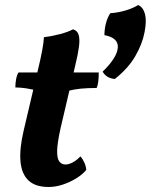

<svg xmlns="http://www.w3.org/2000/svg" viewBox="-20 -737 602 766"><path d="M173.9 9Q121 9 93.5 -17.2Q66 -43.4 61.7 -93.4Q57.4 -143.3 74 -214.3L131.3 -458Q142.3 -503.5 148.3 -535.6Q154.3 -567.7 155.3 -588.7Q186.2 -592.2 218.9 -600.8Q251.6 -609.4 271.3 -620Q288.7 -615 293.8 -597.9Q298.9 -580.9 295.1 -551.1Q291.3 -521.4 280.4 -476.6L221.3 -223.9Q208.8 -167.3 208 -136.2Q207.3 -105 216.5 -92.8Q225.7 -80.7 241.2 -80.7Q255 -80.7 271.4 -89.8Q287.7 -98.8 300.6 -113.1Q309.6 -103.9 316.4 -88.7Q323.2 -73.4 324.2 -59.2Q310.1 -41.7 285 -26Q259.8 -10.3 230.9 -0.7Q202 9 173.9 9ZM133.6 -373.8Q108.3 -381 84.3 -384.6Q60.2 -388.1 41.2 -388.1Q41.2 -404.3 44.2 -420.8Q47.2 -437.3 53.8 -448H137.4ZM249.3 -373.8 253.1 -448H374Q374 -430.7 372.3 -413.7Q370.5 -396.6 365.5 -386Q329.3 -386 301.9 -383.3Q274.5 -380.5 249.3 -373.8ZM438.1 -421.9Q420.4 -423.4 408.2 -431.3Q396.1 -439.1 389.5 -451.2Q447.1 -507.2 450 -546.8Q452.9 -586.4 396.6 -596.8Q396.6 -620.1 402.5 -643.3Q408.3 -666.5 420 -684.3Q450.9 -686.3 481.1 -695.3Q511.3 -704.4 531.5 -717Q552 -707.1 558.7 -679.9Q565.4 -652.7 556.8 -608.9Q547.7 -560.9 519.4 -512.4Q491.2 -463.8 438.1 -421.9Z"/></svg>

Font: Vollkorn
Style: Italic
Weight: 400
Italic angle: -11°
Designer: Friedrich Althausen
Foundry: Friedrich Althausen
Version: Version 5.001